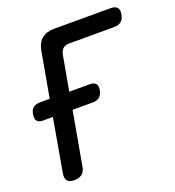

<svg xmlns="http://www.w3.org/2000/svg" viewBox="-134 -836 868 952"><g transform="rotate(-20 300.0 -360.0)"><path d="M96 10Q71 10 60 -2.5Q49 -15 54 -42L103 -321H51Q29 -321 20 -332.5Q11 -344 15 -366Q18 -389 31.5 -400Q45 -411 68 -411H119L161 -646Q168 -689 192.5 -709.5Q217 -730 260 -730H558Q581 -730 591 -718Q601 -706 596 -683Q593 -660 579 -648Q565 -636 541 -636H304Q283 -636 271 -625.5Q259 -615 255 -594L222 -411H330Q353 -411 362 -400Q371 -389 367 -366Q363 -344 349.5 -332.5Q336 -321 314 -321H207L157 -42Q153 -15 138 -2.5Q123 10 96 10Z"/></g></svg>

Font: Maple Mono NL Medium
Style: Italic
Weight: 500
Italic angle: -10°
Monospace: yes
Designer: subframe7536
Version: Version 7.000